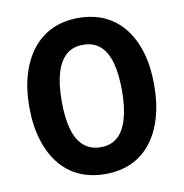

<svg xmlns="http://www.w3.org/2000/svg" viewBox="-81 -793 843 881"><g transform="rotate(-10 340.5 -352.5)"><path d="M341 11Q272 11 218.5 -13.5Q165 -38 127.5 -85Q90 -132 69.5 -199.5Q49 -267 49 -352Q49 -437 69.5 -504.5Q90 -572 128 -619.5Q166 -667 219.5 -691.5Q273 -716 341 -716Q409 -716 462.5 -691.5Q516 -667 553.5 -620Q591 -573 611 -506Q631 -439 631 -353Q631 -268 611 -200.5Q591 -133 553.5 -85.5Q516 -38 462.5 -13.5Q409 11 341 11ZM341 -114Q388 -114 418.5 -140.5Q449 -167 465 -220.5Q481 -274 481 -353Q481 -433 465.5 -486Q450 -539 419 -565Q388 -591 341 -591Q294 -591 263 -564.5Q232 -538 216 -485Q200 -432 200 -352Q200 -273 215.5 -220Q231 -167 262.5 -140.5Q294 -114 341 -114Z"/></g></svg>

Font: Nunito Sans 10pt Condensed ExtraBold
Style: Regular
Weight: 800
Width: 3
Designer: Vernon Adams
Foundry: Vernon Adams
Version: Version 3.101;gftools[0.9.27]